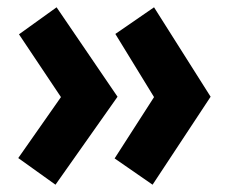

<svg xmlns="http://www.w3.org/2000/svg" viewBox="-20 -562 637 526"><path d="M402 -296 296 -469 402 -542 557 -297 398 -56 294 -128ZM147 -296 32 -468 135 -542 302 -297 132 -56 30 -129Z"/></svg>

Font: Yaldevi ExtraLight
Style: Bold
Weight: 700
Version: Version 1.100